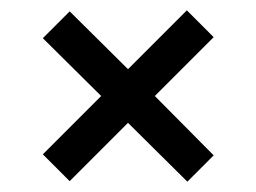

<svg xmlns="http://www.w3.org/2000/svg" viewBox="-20 -425 496 372"><path d="M343 -73 394 -124 280 -239 394 -353 342 -405 228 -291 115 -403 63 -351 176 -239 63 -126 115 -74 228 -187Z"/></svg>

Font: Quattrocento Sans
Style: Bold
Weight: 700
Designer: Pablo Impallari
Foundry: Pablo Impallari, Igino Marini, Brenda Gallo
Version: Version 2.000